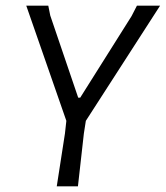

<svg xmlns="http://www.w3.org/2000/svg" viewBox="-20 -660 587 680"><path d="M547 -640 284 -232 277 -187 256 0H181L210 -187L215 -232L73 -640H151L158 -605L257 -314H264L446 -603L465 -640Z"/></svg>

Font: Alegreya Sans
Style: Italic
Weight: 400
Italic angle: -7°
Designer: Juan Pablo del Peral
Foundry: Huerta Tipografica
Version: Version 2.007